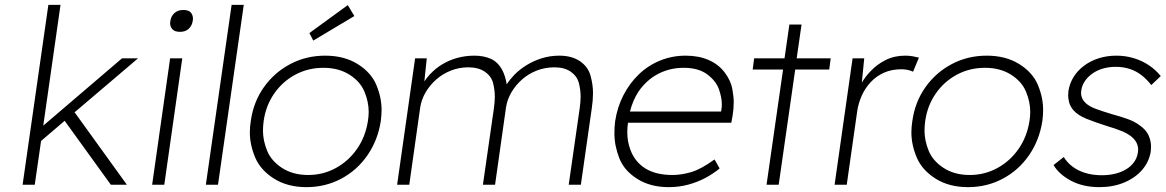

<svg xmlns="http://www.w3.org/2000/svg" viewBox="-20 -760 4796 790"><path d="M436 0 246 -263 149 -180 123 0H73L179 -740H229L158 -243L482 -520H548L287 -298L502 0Z M721 -629Q699 -629 689.5 -639.5Q680 -650 680 -665Q680 -669 681 -674Q684 -694 698 -706.5Q712 -719 734 -719Q756 -719 765 -708.5Q774 -698 774 -683Q774 -679 773 -674Q770 -654 756.5 -641.5Q743 -629 721 -629ZM606 0 680 -520H730L656 0Z M827 0 933 -740H983L877 0Z M1241 10Q1163 10 1107.5 -25Q1052 -60 1030 -112Q1008 -164 1008 -215Q1008 -238 1012 -263Q1023 -341 1066 -401.5Q1109 -462 1174.5 -496.5Q1240 -531 1318 -531Q1396 -531 1451.5 -496.5Q1507 -462 1528.5 -410.5Q1550 -359 1550 -308Q1550 -287 1547 -263Q1535 -184 1492.5 -122Q1450 -60 1384.5 -25Q1319 10 1241 10ZM1248 -40Q1310 -40 1362.5 -69Q1415 -98 1449.5 -148Q1484 -198 1494 -263Q1497 -282 1497 -300Q1497 -341 1479.5 -383Q1462 -425 1417.5 -453Q1373 -481 1311 -481Q1248 -481 1195.5 -453Q1143 -425 1108.5 -375.5Q1074 -326 1065 -263Q1062 -242 1062 -222Q1062 -182 1079 -140Q1096 -98 1140.5 -69Q1185 -40 1248 -40ZM1269 -593 1253 -624 1411 -739 1438 -694Z M1614 0 1688 -520H1736L1726 -425Q1736 -440 1748 -453Q1771 -478 1800 -495.5Q1829 -513 1862.5 -522Q1896 -531 1932 -531Q1970 -531 1999.5 -518Q2029 -505 2047 -471Q2059 -448 2065 -413Q2078 -433 2097 -453Q2119 -475 2147.5 -492.5Q2176 -510 2210 -520.5Q2244 -531 2281 -531Q2333 -531 2366.5 -508Q2400 -485 2410 -448Q2420 -411 2420 -377Q2420 -349 2415 -315L2370 0H2320L2365 -313Q2369 -340 2369 -363Q2369 -389 2362 -417.5Q2355 -446 2329 -464.5Q2303 -483 2261 -483Q2222 -483 2188 -469.5Q2154 -456 2128 -433Q2102 -410 2084.5 -380.5Q2067 -351 2062 -318L2017 0H1967L2012 -313Q2016 -340 2016 -363Q2016 -389 2009 -417.5Q2002 -446 1975.5 -464.5Q1949 -483 1907 -483Q1869 -483 1835 -469.5Q1801 -456 1775 -433Q1749 -410 1731.5 -380.5Q1714 -351 1709 -318L1664 0Z M2731 10Q2656 10 2602 -24Q2548 -58 2528 -109.5Q2508 -161 2508 -212Q2508 -236 2511 -261Q2520 -320 2545.5 -369Q2571 -418 2609 -454.5Q2647 -491 2696.5 -511Q2746 -531 2801 -531Q2855 -531 2896 -513Q2937 -495 2962 -461.5Q2987 -428 2993 -395Q2999 -362 2999 -339Q2999 -312 2994 -282L2989 -255H2564Q2561 -235 2561 -217Q2561 -178 2573 -146Q2591 -95 2634.5 -67.5Q2678 -40 2747 -40Q2784 -40 2824.5 -52Q2865 -64 2920 -104L2941 -67Q2916 -46 2883.5 -28.5Q2851 -11 2812.5 -0.5Q2774 10 2731 10ZM2947 -301 2948 -307Q2950 -319 2950 -331Q2950 -359 2938 -393Q2926 -427 2890 -454Q2854 -481 2793 -481Q2736 -481 2688 -456Q2640 -431 2607 -383Q2584 -348 2572 -301Z M3077 -474 3083 -520H3208L3228 -659H3278L3258 -520H3398L3392 -474H3252L3184 0H3134L3202 -474Z M3414 0 3488 -520H3536L3526 -420Q3540 -444 3561 -466Q3588 -495 3624 -513Q3660 -531 3704 -531Q3721 -531 3735 -528.5Q3749 -526 3761 -523L3737 -465Q3724 -471 3711.5 -473Q3699 -475 3689 -475Q3649 -475 3617.5 -461Q3586 -447 3563 -422.5Q3540 -398 3526 -367Q3512 -336 3507 -302L3464 0Z M3963 10Q3885 10 3829.5 -25Q3774 -60 3752 -112Q3730 -164 3730 -215Q3730 -238 3734 -263Q3745 -341 3788 -401.5Q3831 -462 3896.5 -496.5Q3962 -531 4040 -531Q4118 -531 4173.5 -496.5Q4229 -462 4250.5 -410.5Q4272 -359 4272 -308Q4272 -287 4269 -263Q4257 -184 4214.5 -122Q4172 -60 4106.5 -25Q4041 10 3963 10ZM3970 -40Q4032 -40 4084.5 -69Q4137 -98 4171.5 -148Q4206 -198 4216 -263Q4219 -282 4219 -300Q4219 -341 4201.5 -383Q4184 -425 4139.5 -453Q4095 -481 4033 -481Q3970 -481 3917.5 -453Q3865 -425 3830.5 -375.5Q3796 -326 3787 -263Q3784 -242 3784 -222Q3784 -182 3801 -140Q3818 -98 3862.5 -69Q3907 -40 3970 -40Z M4504 10Q4436 10 4386.5 -16.5Q4337 -43 4315 -81L4357 -114Q4379 -78 4419.5 -58.5Q4460 -39 4514 -39Q4544 -39 4569.5 -45.5Q4595 -52 4614.5 -64Q4634 -76 4646.5 -93.5Q4659 -111 4662 -133Q4663 -139 4663 -144Q4663 -176 4634 -199Q4619 -211 4594.5 -221Q4570 -231 4536 -241Q4486 -257 4451 -271Q4416 -285 4397 -306Q4383 -323 4379 -339Q4375 -355 4375 -368Q4375 -376 4376 -385Q4381 -417 4397.5 -443.5Q4414 -470 4441 -490Q4468 -510 4501.5 -520.5Q4535 -531 4574 -531Q4611 -531 4645.5 -520.5Q4680 -510 4708 -491Q4736 -472 4756 -447L4717 -410Q4700 -432 4679 -449Q4658 -466 4631 -475.5Q4604 -485 4570 -485Q4543 -485 4518.5 -478Q4494 -471 4475 -457.5Q4456 -444 4444 -426.5Q4432 -409 4429 -388Q4428 -383 4428 -378Q4428 -368 4432 -357.5Q4436 -347 4447 -336Q4462 -322 4489 -312Q4516 -302 4556 -290Q4593 -280 4620.5 -270Q4648 -260 4667 -246Q4696 -226 4706 -203Q4716 -180 4716 -157Q4716 -147 4715 -137Q4708 -94 4679.5 -61Q4651 -28 4605.5 -9Q4560 10 4504 10Z"/></svg>

Font: Lexend ExtLt
Style: Italic
Weight: 250
Italic angle: -8.13011°
Designer: Bonnie Shaver-Troup, Thomas Jockin
Foundry: Lexend
Version: Version 1.007